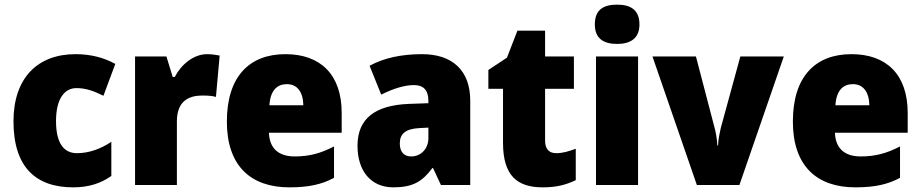

<svg xmlns="http://www.w3.org/2000/svg" viewBox="-20 -796 3961 826"><path d="M295 10C363 10 415 -8 459 -39V-186C413 -155 362 -137 311 -137C256 -137 221 -178 221 -275C221 -369 256 -417 309 -417C348 -417 383 -405 425 -384L476 -521C427 -548 371 -563 305 -563C141 -563 38 -460 38 -274C38 -77 134 10 295 10Z M871 -563C811 -563 758 -516 732 -465H723L696 -553H561V0H741V-274C741 -364 796 -385 850 -385C879 -385 896 -383 909 -379L925 -557C910 -560 889 -563 871 -563Z M1208 -563C1053 -563 956 -467 956 -273C956 -81 1060 10 1225 10C1309 10 1365 -3 1417 -31V-166C1359 -136 1310 -123 1248 -123C1175 -123 1139 -161 1137 -225H1450V-310C1450 -476 1358 -563 1208 -563ZM1214 -434C1259 -434 1284 -400 1285 -343H1139C1143 -408 1173 -434 1214 -434Z M1796 -563C1705 -563 1630 -546 1570 -513L1620 -389C1672 -415 1721 -430 1761 -430C1800 -430 1823 -410 1823 -362V-352L1738 -349C1595 -343 1518 -287 1518 -169C1518 -59 1577 10 1672 10C1756 10 1797 -15 1840 -73H1843L1877 0H2003V-363C2003 -494 1925 -563 1796 -563ZM1785 -245 1823 -247V-202C1823 -155 1790 -123 1749 -123C1719 -123 1700 -141 1700 -179C1700 -220 1724 -242 1785 -245Z M2373 -137C2342 -137 2325 -155 2325 -191V-414H2449V-553H2325V-664H2206L2161 -548L2081 -495V-414H2144V-182C2144 -39 2206 10 2315 10C2377 10 2417 -2 2457 -21V-156C2427 -145 2401 -137 2373 -137Z M2635 -776C2577 -776 2539 -755 2539 -691C2539 -629 2578 -607 2635 -607C2690 -607 2731 -629 2731 -691C2731 -755 2691 -776 2635 -776ZM2725 -553H2544V0H2725Z M2978 0H3161L3352 -553H3165L3081 -246C3076 -224 3070 -196 3069 -170H3066C3065 -198 3059 -230 3054 -247L2974 -553H2787Z M3643 -563C3488 -563 3391 -467 3391 -273C3391 -81 3495 10 3660 10C3744 10 3800 -3 3852 -31V-166C3794 -136 3745 -123 3683 -123C3610 -123 3574 -161 3572 -225H3885V-310C3885 -476 3793 -563 3643 -563ZM3649 -434C3694 -434 3719 -400 3720 -343H3574C3578 -408 3608 -434 3649 -434Z"/></svg>

Font: Noto Sans Devanagari SemiCondensed Black
Style: Regular
Weight: 900
Width: 4
Designer: Jelle Bosma - Monotype Design Team
Foundry: Monotype Imaging Inc.
Version: Version 2.004